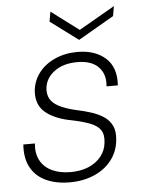

<svg xmlns="http://www.w3.org/2000/svg" viewBox="-51 -724 578 777"><g transform="rotate(-5 238.0 -335.5)"><path d="M201 12Q146 12 105 -7Q64 -26 43.5 -63.5Q23 -101 27 -157H74Q70 -117 85.5 -88Q101 -59 133 -44Q165 -29 208 -29Q249 -29 280.5 -42Q312 -55 332 -79.5Q352 -104 355 -136Q359 -169 346 -187.5Q333 -206 304.5 -217Q276 -228 233 -237Q199 -243 172 -254Q145 -265 126 -280.5Q107 -296 98.5 -318Q90 -340 92 -369Q96 -410 120.5 -442Q145 -474 186 -492.5Q227 -511 278 -511Q349 -511 391.5 -473Q434 -435 429 -362H383Q388 -411 359.5 -440.5Q331 -470 273 -470Q216 -470 180 -443Q144 -416 140 -375Q138 -351 147.5 -333Q157 -315 182 -301.5Q207 -288 249 -278Q283 -271 312.5 -261.5Q342 -252 363.5 -237.5Q385 -223 396 -200Q407 -177 403 -142Q399 -97 372.5 -62Q346 -27 301.5 -7.5Q257 12 201 12ZM441 -683 434 -643 289 -559 176 -643 183 -683 295 -599Z"/></g></svg>

Font: DM Sans 20pt ExtraLight
Style: Italic
Weight: 250
Italic angle: -10°
Version: Version 4.004;gftools[0.9.30]